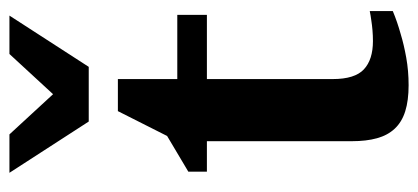

<svg xmlns="http://www.w3.org/2000/svg" viewBox="-264 -627 903 415"><g transform="rotate(-90 187.5 -419.5)"><path d="M371.1 -22Q347.7 -12.2 321.3 -4.9Q298.8 2 270.3 7.1Q241.7 12.2 210.9 12.2Q177.7 12.2 154.5 4.9Q131.3 -2.4 116.9 -17.8Q102.5 -33.2 96.2 -56.2Q89.8 -79.1 89.8 -110.8V-423.8H23.9V-463.9L101.1 -509.8L154.8 -616.2H224.1V-487.8H362.8V-423.8H224.1V-151.9Q224.1 -104 245.1 -84.5Q266.1 -64.9 306.2 -64.9Q317.9 -64.9 329.6 -65.9Q341.3 -66.9 350.6 -68.4Q361.3 -69.8 371.1 -71.8ZM250.5 -679.2H132.3L21.5 -850.6H104.5L191.4 -756.3L278.3 -850.6H361.3Z"/></g></svg>

Font: Charis SIL APac
Style: Bold
Weight: 700
Foundry: SIL International
Version: Version 5.000